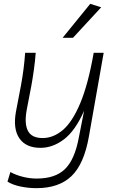

<svg xmlns="http://www.w3.org/2000/svg" viewBox="-20 -770 595 1000"><path d="M170 210Q128 210 87 201.5Q46 193 19 176L34 126Q61 141 97.5 150.5Q134 160 171 160Q268 160 318.5 110.5Q369 61 390 -51L418 -193Q372 -89 313.5 -44.5Q255 0 191 0Q115 0 81 -49.5Q47 -99 63 -188L89 -324Q105 -410 111 -495H166Q163 -453 156.5 -406.5Q150 -360 143 -322L119 -197Q106 -126 125.5 -88.5Q145 -51 202 -51Q258 -51 307.5 -93Q357 -135 398 -232.5Q439 -330 468 -495H520L443 -59Q418 84 352.5 147Q287 210 170 210ZM306 -573 450 -750 507 -732 360 -573Z"/></svg>

Font: Livvic Light
Style: Italic
Weight: 300
Italic angle: -10°
Designer: Jacques Le Bailly, Baron von Fonthausen
Version: Version 1.001; ttfautohint (v1.8.2)